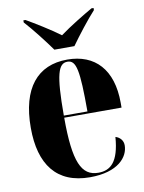

<svg xmlns="http://www.w3.org/2000/svg" viewBox="-87 -827 673 897"><g transform="rotate(-10 249.5 -378.0)"><path d="M206 -606H301C333 -651 385 -718 420 -756V-766H410C370 -743 300 -701 253 -666C206 -701 137 -743 97 -766H87V-756C122 -718 174 -651 206 -606ZM267 10C401 10 452 -54 452 -109C452 -133 436 -149 416 -155C407 -36 366 -4 309 -4C229 -4 196 -74 196 -285H468V-308C468 -466 388 -550 257 -550C115 -550 34 -453 34 -265C34 -91 109 10 267 10ZM308 -295H196C196 -491 213 -540 256 -540C298 -540 308 -491 308 -295Z"/></g></svg>

Font: Noto Serif Display ExtraCondensed Black
Style: Regular
Weight: 900
Width: 2
Designer: Monotype Design Team
Foundry: Monotype Imaging Inc.
Version: Version 2.009